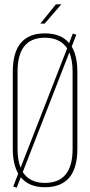

<svg xmlns="http://www.w3.org/2000/svg" viewBox="-20 -859 416 886"><path d="M166 -750 238 -839H263L186 -750ZM332 -699 311 -644Q337 -600 337 -528V-172Q337 5 187 5Q114 5 76 -41L57 7L41 2L64 -58Q39 -102 39 -172V-528Q39 -705 187 -705Q262 -705 299 -660L316 -704ZM61 -529V-171Q61 -121 75 -85L290 -636Q257 -685 187 -685Q61 -685 61 -529ZM315 -171V-529Q315 -581 300 -617L85 -65Q117 -15 187 -15Q315 -15 315 -171Z"/></svg>

Font: Bebas Neue Light
Style: Regular
Weight: 300
Designer: Ryoichi Tsunekawa
Foundry: Ryoichi Tsunekawa
Version: Version 1.003;PS 001.003;hotconv 1.0.70;makeotf.lib2.5.58329